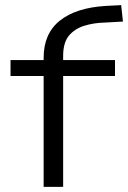

<svg xmlns="http://www.w3.org/2000/svg" viewBox="-20 -728 499 748"><path d="M150 0V-432H21V-494H166L150 -479V-503Q150 -597 213 -647.5Q276 -698 393 -705L452 -708L459 -644L387 -640Q345 -639 308 -627.5Q271 -616 248.5 -589Q226 -562 226 -510V-484L210 -494H428V-432H226V0Z"/></svg>

Font: Nunito Sans 7pt Expanded Light
Style: Regular
Weight: 300
Width: 7
Designer: Vernon Adams
Foundry: Vernon Adams
Version: Version 3.101;gftools[0.9.27]